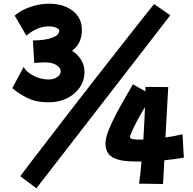

<svg xmlns="http://www.w3.org/2000/svg" viewBox="-20 -891 1040 1034"><path d="M242 -340Q174 -340 126.5 -364Q79 -388 46 -416L107 -530Q124 -501 162.5 -482Q201 -463 242 -463Q269 -463 288 -476Q307 -489 307 -507Q307 -527 283.5 -541Q260 -555 225 -555Q199 -555 164 -552L162 -597L157 -673Q225 -674 262 -688Q299 -702 299 -726Q299 -735 282 -742Q265 -749 242 -749Q181 -749 122 -699L59 -807Q92 -836 143 -853.5Q194 -871 243 -871Q323 -871 372 -832.5Q421 -794 421 -731Q421 -655 368 -618Q399 -598 417 -568.5Q435 -539 435 -503Q435 -457 409.5 -420Q384 -383 340.5 -361.5Q297 -340 242 -340ZM176 123 89 58Q108 32 148 -20Q188 -72 241 -141Q294 -210 354.5 -288.5Q415 -367 477 -446.5Q539 -526 596.5 -599Q654 -672 700 -731Q746 -790 775.5 -826.5Q805 -863 810 -869L897 -809Q872 -776 825.5 -716Q779 -656 719.5 -579Q660 -502 594.5 -417.5Q529 -333 464 -249Q399 -165 341.5 -90.5Q284 -16 240.5 39.5Q197 95 176 123ZM729 -21Q700 -21 668.5 -23Q637 -25 609.5 -33.5Q582 -42 565 -62Q548 -82 548 -118Q548 -147 565 -190Q582 -233 607 -280Q632 -327 656.5 -369Q681 -411 696 -437L763 -399V-423L886 -422L871 -151Q896 -154 919.5 -158.5Q943 -163 963 -168L970 -42Q920 -33 865 -28L858 100L729 98Q733 72 736 42Q739 12 742 -21ZM680 -155Q680 -144 696 -141.5Q712 -139 732 -139Q739 -139 752 -140Q755 -185 757 -229.5Q759 -274 761 -314Q745 -289 729 -260Q713 -231 700.5 -205Q688 -179 682 -162L680 -158Q680 -156 680 -155Z"/></svg>

Font: Mochiy Pop One
Style: Regular
Weight: 400
Designer: FONTDASU
Foundry: FONTDASU / Google Inc. / Adobe
Version: Version 2.000